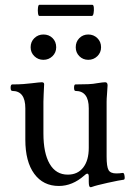

<svg xmlns="http://www.w3.org/2000/svg" viewBox="-20 -760 551 796"><path d="M355 16Q348 16 348 -6V-28Q348 -40 342 -40Q337 -40 329 -32Q280 11 224 11Q159 11 122 -39.5Q85 -90 85 -181V-311Q85 -383 31 -383Q24 -383 24 -396.5Q24 -410 31 -410Q57 -410 77 -411.5Q97 -413 113 -415Q129 -417 139 -418Q149 -419 153 -419Q163 -419 163 -411Q162 -386 161 -368.5Q160 -351 160 -338V-207Q160 -125 186 -80.5Q212 -36 261 -36Q302 -36 325 -65.5Q348 -95 348 -147V-311Q348 -383 293 -383Q287 -383 287 -396.5Q287 -410 293 -410Q323 -410 345.5 -411Q368 -412 382 -415Q407 -419 416 -419Q426 -419 426 -406Q425 -384 423.5 -367.5Q422 -351 422 -338V-111Q422 -69 430 -55Q438 -41 462 -41Q469 -41 475 -41.5Q481 -42 488 -43Q493 -44 495 -37Q497 -30 497 -23Q497 -16 493 -15Q486 -14 469 -11Q452 -8 426 -2Q400 4 386 7.5Q372 11 361 15Q359 16 355 16ZM160 -512Q138 -512 122.5 -527Q107 -542 107 -564Q107 -587 122.5 -602Q138 -617 160 -617Q183 -617 198 -602Q213 -587 213 -564Q213 -542 197.5 -527Q182 -512 160 -512ZM346 -512Q324 -512 309 -527Q294 -542 294 -564Q294 -587 309 -602Q324 -617 346 -617Q368 -617 383.5 -602Q399 -587 399 -564Q399 -542 383.5 -527Q368 -512 346 -512ZM143 -694Q139 -694 137.5 -705.5Q136 -717 137.5 -728.5Q139 -740 143 -740H363Q368 -740 369 -728.5Q370 -717 368 -705.5Q366 -694 361 -694Z"/></svg>

Font: Junicode
Style: Regular
Weight: 400
Designer: Peter S. Baker
Version: Version 2.100; ttfautohint (v1.8.4)